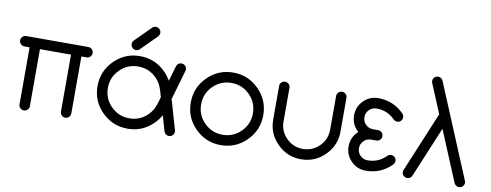

<svg xmlns="http://www.w3.org/2000/svg" viewBox="-64 -1104 3645 1426"><g transform="rotate(10 1758.0 -390.5)"><path d="M78.1 -468.8Q62 -468.8 50.5 -480.2Q39.1 -491.7 39.1 -507.8Q39.1 -523.9 50.5 -535.4Q62 -546.9 78.1 -546.9H546.9Q563 -546.9 574.5 -535.4Q585.9 -523.9 585.9 -507.8Q585.9 -491.7 574.5 -480.2Q563 -468.8 546.9 -468.8H507.8V-39.1Q507.8 -22.9 496.3 -11.5Q484.9 0 468.8 0Q452.6 0 441.2 -11.5Q429.7 -22.9 429.7 -39.1V-468.8H195.3V-39.1Q195.3 -22.9 183.8 -11.5Q172.4 0 156.2 0Q140.1 0 128.7 -11.5Q117.2 -22.9 117.2 -39.1V-468.8Z M1127 -223.6 1141.6 -273.4 1127 -323.2Q1111.3 -377 1075.7 -411.6Q1018.6 -468.8 937.5 -468.8Q856.4 -468.8 799.3 -411.6Q742.2 -354.5 742.2 -273.4Q742.2 -192.4 799.3 -135.3Q856.4 -78.1 937.5 -78.1Q1018.6 -78.1 1075.7 -135.3Q1111.3 -170.4 1127 -223.6ZM1179.2 -144Q1160.2 -109.4 1130.9 -80.1Q1050.8 0 937.5 0Q824.2 0 744.1 -80.1Q664.1 -160.2 664.1 -273.4Q664.1 -386.7 744.1 -466.8Q824.2 -546.9 937.5 -546.9Q1050.8 -546.9 1130.9 -466.8Q1160.2 -437.5 1178.7 -403.8L1212.9 -520.5Q1215.8 -528.8 1222.7 -535.6Q1233.9 -546.9 1250 -546.9Q1266.1 -546.9 1277.6 -535.4Q1289.1 -523.9 1289.1 -507.8Q1289.1 -502.9 1288.1 -498.5L1222.7 -273.9L1288.1 -48.3Q1289.1 -43.9 1289.1 -39.1Q1289.1 -22.9 1277.6 -11.5Q1266.1 0 1250 0Q1233.9 0 1222.7 -11.2Q1215.8 -18.1 1212.9 -26.4ZM1043.9 -714.8 925.3 -596.2Q914.1 -585.9 898.4 -585.9Q882.3 -585.9 870.8 -597.4Q859.4 -608.9 859.4 -625Q859.4 -640.1 869.1 -651.4L987.8 -770Q999.5 -781.2 1015.6 -781.2Q1031.7 -781.2 1043.2 -769.8Q1054.7 -758.3 1054.7 -742.2Q1054.7 -726.6 1043.9 -714.8Z M1914.1 -273.4Q1914.1 -160.2 1834 -80.1Q1753.9 0 1640.6 0Q1527.3 0 1447.3 -80.1Q1367.2 -160.2 1367.2 -273.4Q1367.2 -386.7 1447.3 -466.8Q1527.3 -546.9 1640.6 -546.9Q1753.9 -546.9 1834 -466.8Q1914.1 -386.7 1914.1 -273.4ZM1640.6 -468.8Q1559.6 -468.8 1502.4 -411.6Q1445.3 -354.5 1445.3 -273.4Q1445.3 -192.4 1502.4 -135.3Q1559.6 -78.1 1640.6 -78.1Q1721.7 -78.1 1778.8 -135.3Q1835.9 -192.4 1835.9 -273.4Q1835.9 -354.5 1778.8 -411.6Q1721.7 -468.8 1640.6 -468.8Z M2246.1 0Q2141.1 0 2066.7 -74.5Q1992.2 -148.9 1992.2 -253.9V-507.8Q1992.2 -523.9 2003.7 -535.4Q2015.1 -546.9 2031.2 -546.9Q2047.4 -546.9 2058.8 -535.4Q2070.3 -523.9 2070.3 -507.8V-253.9Q2070.3 -181.2 2121.8 -129.6Q2173.3 -78.1 2246.1 -78.1Q2318.8 -78.1 2370.4 -129.6Q2421.9 -181.2 2421.9 -253.9V-507.8Q2421.9 -523.9 2433.3 -535.4Q2444.8 -546.9 2460.9 -546.9Q2477.1 -546.9 2488.5 -535.4Q2500 -523.9 2500 -507.8V-253.9Q2500 -148.9 2425.5 -74.5Q2351.1 0 2246.1 0Z M2734.4 -546.9Q2847.7 -546.9 2927.7 -466.8Q2939.9 -454.1 2939.9 -438Q2939.9 -421.9 2928.5 -410.4Q2917 -398.9 2900.9 -398.9Q2884.8 -398.9 2869.6 -414.6Q2813.5 -468.8 2734.4 -468.8Q2702.1 -468.8 2679.2 -445.8Q2656.2 -422.9 2656.2 -390.6Q2656.2 -358.4 2679.2 -335.4Q2702.1 -312.5 2734.4 -312.5H2773.4Q2789.6 -312.5 2801 -301Q2812.5 -289.6 2812.5 -273.4Q2812.5 -257.3 2801 -245.8Q2789.6 -234.4 2773.4 -234.4H2734.4Q2702.1 -234.4 2679.2 -211.4Q2656.2 -188.5 2656.2 -156.2Q2656.2 -124 2679.2 -101.1Q2702.1 -78.1 2734.4 -78.1Q2813.5 -78.1 2869.6 -132.3Q2884.8 -147.9 2900.9 -147.9Q2917 -147.9 2928.5 -136.5Q2939.9 -125 2939.9 -108.9Q2939.9 -92.8 2927.7 -80.1Q2847.7 0 2734.4 0Q2669.4 0 2623.8 -45.7Q2578.1 -91.3 2578.1 -156.2Q2578.1 -226.1 2630.9 -273.4Q2578.1 -320.8 2578.1 -390.6Q2578.1 -455.6 2623.8 -501.2Q2669.4 -546.9 2734.4 -546.9Z M3109.4 -724.1Q3105.5 -732.9 3105 -742.2Q3105 -758.3 3116.5 -769.8Q3127.9 -781.2 3144 -781.2Q3160.2 -781.2 3171.9 -769.5Q3178.2 -763.2 3181.2 -755.4L3472.2 -57.1Q3476.6 -48.8 3476.6 -39.1Q3476.6 -22.9 3465.1 -11.5Q3453.6 0 3437.5 0Q3421.4 0 3410.2 -11.2Q3403.3 -18.1 3400.4 -25.9L3242.2 -405.3L3084 -25.9Q3081.1 -18.1 3074.7 -11.2Q3063 0 3046.9 0Q3030.8 0 3019.3 -11.5Q3007.8 -22.9 3007.8 -39.1Q3007.8 -48.8 3012.2 -57.1L3199.7 -507.3Z"/></g></svg>

Font: Comfortaa
Style: Regular
Weight: 400
Designer: Johan Aakerlund - aajohan
Foundry: Johan Aakerlund
Version: Version 2.004 2013